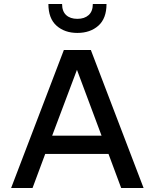

<svg xmlns="http://www.w3.org/2000/svg" viewBox="-20 -948 780 968"><path d="M527 -172H208L144 0H36L302 -696H438L704 0H591ZM492 -264 368 -596 243 -264ZM224 -928H293Q293 -891 313.5 -872Q334 -853 370 -853Q406 -853 427 -872Q448 -891 448 -928H517Q517 -855 476 -818.5Q435 -782 370 -782Q306 -782 265 -818.5Q224 -855 224 -928Z"/></svg>

Font: Amiko SemiBold
Style: Regular
Weight: 600
Designer: Pablo Impallari, Rodrigo Fuenzalida, Andres Torresi
Foundry: Impallari Type
Version: Version 1.001; ttfautohint (v1.3)